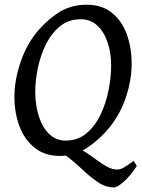

<svg xmlns="http://www.w3.org/2000/svg" viewBox="-20 -650 605 819"><path d="M541.5 -377.9Q541.5 -309.1 517.8 -237.3Q494.1 -165.5 449.7 -109.9Q408.2 -57.6 354.2 -21.2Q300.3 15.1 234.9 15.1Q171.4 15.1 128.2 -19.3Q85 -53.7 63.2 -111.1Q41.5 -168.5 41.5 -236.8Q41.5 -302.2 63.7 -373Q85.9 -443.8 125 -497.1Q165.5 -551.8 221.4 -590.8Q277.3 -629.9 349.1 -629.9Q415 -629.9 457.5 -595.5Q500 -561 520.8 -503.9Q541.5 -446.8 541.5 -377.9ZM563.5 58.1Q535.6 100.6 508.1 125Q480.5 149.4 466.3 149.4Q430.7 149.4 398.4 127.7Q366.2 106 335.2 76.4Q304.2 46.9 272.2 21.7Q240.2 -3.4 205.1 -9.8Q205.1 -9.8 216.6 -12.5Q228 -15.1 244.1 -18.6Q260.3 -22 274.4 -23.7Q288.6 -25.4 293.9 -23.9Q320.8 -16.6 345.2 -0.7Q369.6 15.1 392.3 32.2Q415 49.3 437 61.3Q459 73.2 480.5 73.2Q491.7 73.2 506.1 65.7Q520.5 58.1 550.3 36.1ZM454.1 -369.1Q454.1 -424.3 439 -469.2Q423.8 -514.2 395 -541Q366.2 -567.9 324.7 -567.9Q272.5 -567.9 235.6 -537.6Q198.7 -507.3 175.5 -460Q152.3 -412.6 141.4 -359.4Q130.4 -306.2 130.4 -259.8Q130.4 -199.2 146.2 -151.9Q162.1 -104.5 190.9 -77.4Q219.7 -50.3 259.3 -50.3Q312.5 -50.3 349.6 -81.8Q386.7 -113.3 409.9 -163.1Q433.1 -212.9 443.6 -267.8Q454.1 -322.8 454.1 -369.1Z"/></svg>

Font: Gentium Book Plus
Style: Italic
Weight: 400
Italic angle: -8°
Designer: Victor Gaultney, Annie Olsen, Iska Routamaa, Becca Hirsbrunner
Foundry: SIL International
Version: Version 6.101